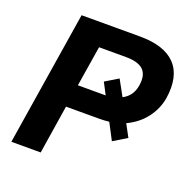

<svg xmlns="http://www.w3.org/2000/svg" viewBox="-126 -826 932 947"><g transform="rotate(20 340.5 -352.5)"><path d="M32 0 144 -705H450Q579 -705 637 -644Q695 -583 677 -464Q667 -405 630 -356.5Q593 -308 533 -280L568 -215L497 -172L452 -258Q427 -255 400 -255H226L186 0ZM245 -374H391L359 -435L427 -476L472 -394Q521 -419 530 -477Q539 -532 512.5 -559Q486 -586 420 -586H279Z"/></g></svg>

Font: Mulish ExtraBold
Style: Italic
Weight: 800
Italic angle: -9°
Designer: Vernon Adams
Foundry: Vernon Adams
Version: Version 3.603; ttfautohint (v1.8.3)